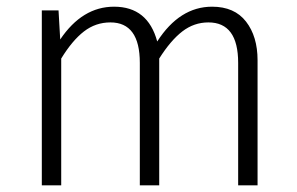

<svg xmlns="http://www.w3.org/2000/svg" viewBox="-20 -554 889 574"><path d="M750 0H692V-366Q692 -487 603 -487Q560 -487 525 -460Q490 -433 456 -379V0H398V-366Q398 -487 310 -487Q266 -487 231 -460Q196 -433 163 -379V0H105V-523H155L160 -436Q226 -534 321 -534Q422 -534 450 -430Q517 -534 614 -534Q681 -534 715.5 -489.5Q750 -445 750 -374Z"/></svg>

Font: Trujillo Light
Style: Regular
Weight: 300
Designer: Fira Sans original fonts by bBox Type GmbH, Carrois Corporate GbR, & Edenspiekermann AG / Changes by Cristiano Sobral
Foundry: Fira Sans original fonts by bBox Type GmbH, Carrois Corporate GbR, & Edenspiekermann AG / Changes by Cristiano Sobral
Version: Version 4.301;July 28, 2020;FontCreator 13.0.0.2655 64-bit